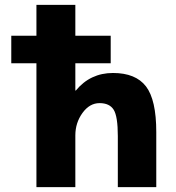

<svg xmlns="http://www.w3.org/2000/svg" viewBox="-20 -770 724 790"><path d="M26.4 -509.8V-623H129.9V-750H290V-623H435.5V-509.8H290V-397.5H292Q351.6 -469.7 444.8 -469.7Q538.1 -469.7 580.6 -414.6Q623 -359.4 623 -226.6V0H464.8V-210Q464.8 -291 447.8 -318.4Q430.7 -345.7 389.6 -345.7Q348.6 -345.7 319.3 -305.2Q290 -264.6 290 -212.9V0H129.9V-509.8Z"/></svg>

Font: GenEi M Gothic v2 Heavy
Style: Regular
Weight: 800
Version: Version 2.0